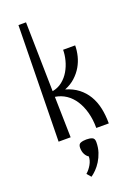

<svg xmlns="http://www.w3.org/2000/svg" viewBox="-186 -824 836 1168"><g transform="rotate(-20 232.0 -240.5)"><path d="M79 0ZM92 -750H141L150 -301Q187 -308 214.5 -330Q242 -352 260 -383Q278 -414 287 -449Q296 -484 296 -516H374Q374 -483 365.5 -448.5Q357 -414 339 -383Q321 -352 292.5 -326Q264 -300 225 -285Q273 -271 306.5 -245Q340 -219 362 -182.5Q384 -146 394 -100Q404 -54 404 0H323Q323 -55 310.5 -101Q298 -147 275.5 -181.5Q253 -216 221.5 -237Q190 -258 151 -264L157 0H79ZM171 242Q191 225 206 199Q221 173 221 147Q207 139 198 121.5Q189 104 189 80Q189 57 204.5 51Q220 45 242 45Q264 45 279 51Q294 57 294 80Q294 116 284 146Q274 176 259 200Q244 224 226.5 241.5Q209 259 194 269L171 242Z"/></g></svg>

Font: Combo
Style: Regular
Weight: 400
Designer: Eduardo Rodriguez Tunni
Foundry: Eduardo Rodriguez Tunni
Version: Version 1.001